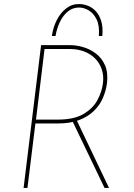

<svg xmlns="http://www.w3.org/2000/svg" viewBox="-20 -924 657 944"><path d="M326 -702Q356 -702 390 -692Q424 -682 452.5 -660Q481 -638 496.5 -602.5Q512 -567 506 -515Q501 -477 485.5 -441.5Q470 -406 441 -378Q412 -350 368.5 -333.5Q325 -317 266 -317H154L115 0H96L182 -702ZM265 -336Q344 -336 390.5 -363.5Q437 -391 459 -432Q481 -473 486 -514Q491 -551 480.5 -582.5Q470 -614 447.5 -636.5Q425 -659 393.5 -671Q362 -683 324 -683H199L157 -336ZM356 -335 516 0H494L333 -335ZM370 -904Q390 -904 411.5 -896Q433 -888 450.5 -869.5Q468 -851 477.5 -821Q487 -791 483 -747H466Q470 -797 455.5 -827.5Q441 -858 417 -872.5Q393 -887 369 -887Q337 -887 313 -867Q289 -847 274 -815Q259 -783 253 -747H235Q241 -790 259.5 -826Q278 -862 306.5 -883.5Q335 -905 370 -904Z"/></svg>

Font: Josefin Sans Thin Thin
Style: Italic
Weight: 250
Italic angle: -7°
Version: Version 2.000